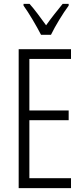

<svg xmlns="http://www.w3.org/2000/svg" viewBox="-20 -967 432 987"><path d="M345 0H76V-714H345V-664H131V-399H333V-349H131V-51H345ZM191 -788Q173 -823 147.5 -866Q122 -909 101 -938V-947H132Q151 -926 173.5 -896Q196 -866 217 -837Q239 -868 258 -892Q277 -916 302 -947H333V-938Q310 -907 284.5 -865Q259 -823 242 -788Z"/></svg>

Font: Noto Sans ExtraCondensed Light
Style: Regular
Weight: 300
Width: 2
Designer: Monotype Design Team
Foundry: Monotype Imaging Inc.
Version: Version 2.013; ttfautohint (v1.8.4.7-5d5b)